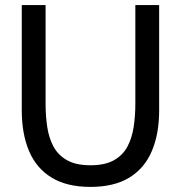

<svg xmlns="http://www.w3.org/2000/svg" viewBox="-20 -720 710 754"><path d="M335 14Q242.5 14 182.8 -22.5Q123 -59 94.2 -126.5Q65.5 -194 65.5 -287V-700H159V-313Q159 -265 165.5 -221.5Q172 -178 190.2 -144.2Q208.5 -110.5 243.5 -90.8Q278.5 -71 335 -71Q392.5 -71 427.5 -90.8Q462.5 -110.5 480.5 -144.5Q498.5 -178.5 505 -222Q511.5 -265.5 511.5 -313V-700H605V-287Q605 -194 576.2 -126.5Q547.5 -59 487.8 -22.5Q428 14 335 14Z"/></svg>

Font: Cabin
Style: Regular
Weight: 400
Width: 4
Designer: Pablo Impallari
Foundry: Pablo Impallari. http://www.impallari.com Igino Marini. http://www.ikern.com
Version: Version 3.001